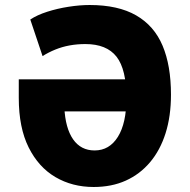

<svg xmlns="http://www.w3.org/2000/svg" viewBox="-20 -736 758 767"><path d="M354 11Q269 11 201.5 -28.5Q134 -68 94.5 -147Q55 -226 55 -345V-419H532V-291H206L237 -307Q241 -224 272 -179.5Q303 -135 358 -135Q417 -135 451 -189.5Q485 -244 485 -344Q485 -459 445.5 -509.5Q406 -560 321 -560Q288 -560 258 -554.5Q228 -549 201 -538Q174 -527 150 -512L101 -658Q128 -676 168.5 -689Q209 -702 254 -709Q299 -716 338 -716Q452 -716 524 -674.5Q596 -633 629.5 -553.5Q663 -474 663 -358Q663 -272 641.5 -204Q620 -136 579.5 -88Q539 -40 482.5 -14.5Q426 11 354 11Z"/></svg>

Font: Nunito Sans 7pt Condensed Black
Style: Regular
Weight: 900
Width: 3
Designer: Vernon Adams
Foundry: Vernon Adams
Version: Version 3.101;gftools[0.9.27]